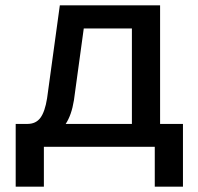

<svg xmlns="http://www.w3.org/2000/svg" viewBox="-20 -552 746 722"><path d="M39 150V-86H83Q115 -86 132 -109Q149 -132 157 -182L205 -532H582V-86H668V150H562V0H145V150ZM258 -175Q249 -119 227 -86H476V-445H295Z"/></svg>

Font: Geist Med
Style: Regular
Weight: 400
Designer: Basement.studio, Andrés Briganti, Mateo Zaragoza
Foundry: Basement.studio, Vercel, Andrés Briganti, Guido Ferreyra, Mateo Zaragoza
Version: Version 1.401